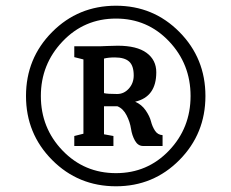

<svg xmlns="http://www.w3.org/2000/svg" viewBox="-20 -698 810 672"><path d="M386 -678Q517 -678 608 -586Q699 -494 699 -362Q699 -230 608 -138Q517 -46 386 -46Q254 -46 162.5 -138Q71 -230 71 -362Q71 -494 162.5 -586Q254 -678 386 -678ZM123 -362Q123 -250 199 -171Q275 -92 386 -92Q496 -92 571.5 -171Q647 -250 647 -362Q647 -474 571.5 -553.5Q496 -633 386 -633Q275 -633 199 -553Q123 -473 123 -362ZM240 -187V-222L272 -230V-490L240 -498V-536H303Q324 -536 330 -536Q336 -536 355 -537Q374 -538 392 -538Q459 -538 493 -513Q527 -488 527 -445Q527 -359 453 -342Q476 -332 490 -311.5Q504 -291 508.5 -273Q513 -255 522.5 -240.5Q532 -226 549 -225V-187H481Q463 -187 452.5 -205.5Q442 -224 438.5 -247.5Q435 -271 423 -294.5Q411 -318 391 -326H344V-228L377 -222V-187ZM344 -372Q356 -369 390 -369Q414 -369 431 -388Q448 -407 448 -434Q448 -468 432 -482.5Q416 -497 382 -497Q359 -497 344 -493Z"/></svg>

Font: Aikya SemiBold
Style: Regular
Weight: 600
Designer: Neelakash Kshetrimayum (Latin subset based on Merriweather by Eben Sorkin)
Foundry: Brand New Type
Version: Version 1.00 b005